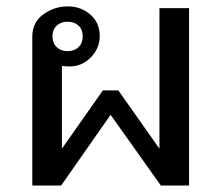

<svg xmlns="http://www.w3.org/2000/svg" viewBox="-20 -575 676 595"><path d="M80.1 -461.9Q80.1 -505.9 114.3 -530.5Q148.4 -555.2 189.5 -555.2Q231 -555.2 260 -529.8Q289.1 -504.4 289.1 -463.4Q289.1 -425.3 261.5 -397.2Q233.9 -369.1 195.8 -369.1Q189.9 -369.1 182.1 -369.6Q174.3 -370.1 171.9 -371.1V-114.3L298.8 -294.9H346.7L474.1 -114.3V-549.8H565.9V0H478.5L322.8 -219.2L169.4 0H80.1ZM236.3 -461.9Q236.3 -483.4 223.4 -495.6Q210.4 -507.8 189 -507.8Q168.9 -507.8 155.8 -495.6Q142.6 -483.4 142.6 -461.9Q142.6 -441.4 155.8 -429Q168.9 -416.5 189 -416.5Q210.4 -416.5 223.4 -429Q236.3 -441.4 236.3 -461.9Z"/></svg>

Font: Roboto Web
Style: Regular
Weight: 400
Designer: Google
Version: Version 1.200310; 2013